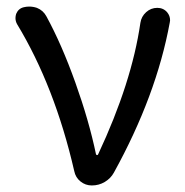

<svg xmlns="http://www.w3.org/2000/svg" viewBox="-20 -567 567 587"><path d="M328.1 -39.1Q318.4 -21.5 300.3 -10.7Q282.2 0 260.7 0Q241.2 0 226.1 -12.2Q210.9 -24.4 207 -43.9Q147.5 -302.7 32.2 -493.2Q27.3 -502 27.3 -511.7Q27.3 -517.6 29.3 -524.4Q36.1 -541 52.7 -544.9Q60.5 -546.9 69.3 -546.9Q81.1 -546.9 92.8 -543Q112.3 -535.2 122.1 -516.6Q168.9 -430.7 210.4 -314.5Q252 -198.2 273.4 -95.7Q274.4 -92.8 276.9 -92.8Q279.3 -92.8 280.3 -95.7Q382.8 -314.5 409.2 -497.1Q412.1 -516.6 426.8 -529.8Q441.4 -543 460.9 -543Q479.5 -543 491.2 -529.3Q500 -518.6 500 -504.9Q500 -502 499 -498Q458 -274.4 328.1 -39.1Z"/></svg>

Font: Gen Jyuu GothicX Regular
Style: Regular
Weight: 400
Designer: [Source Han Sans]
Ryoko NISHIZUKA  (kana & ideographs); Paul D. Hunt (Latin, Greek & Cyrillic); Wenlong ZHANG  (bopomofo
Version: Version 1.002.20150607